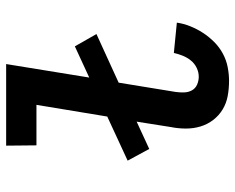

<svg xmlns="http://www.w3.org/2000/svg" viewBox="-92 -684 783 640"><g transform="rotate(-90 300.0 -363.5)"><path d="M351 8Q325 8 300.5 3.5Q276 -1 255.5 -13.5Q235 -26 220.5 -45Q206 -64 199 -87Q192 -110 192 -135.5Q192 -161 197 -186L215 -300L124 -258L85 -330L232 -398L271 -634H136L135 -735H407L362 -458L466 -506L507 -434L345 -360L314 -170Q312 -156 312.5 -141.5Q313 -127 319.5 -115.5Q326 -104 338.5 -98.5Q351 -93 365 -93Q380 -93 394.5 -100Q409 -107 419 -119.5Q429 -132 435 -147Q441 -162 444 -176L545 -166Q542 -144 533 -121.5Q524 -99 511 -79Q498 -59 480.5 -41.5Q463 -24 441.5 -12.5Q420 -1 396.5 3.5Q373 8 351 8Z"/></g></svg>

Font: Iosevka HT Extended
Style: Bold Italic
Weight: 700
Width: 7
Italic angle: -9°
Monospace: yes
Designer: Belleve Invis
Foundry: Belleve Invis
Version: Version 32.3.0; ttfautohint (v1.8.4)